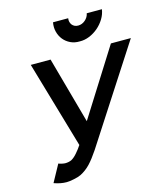

<svg xmlns="http://www.w3.org/2000/svg" viewBox="-139 -1077 1040 1199"><g transform="rotate(-15 381.0 -478.0)"><path d="M633.5 -971Q629 -939 611.2 -910Q593.5 -881 567.8 -859Q542 -837 510.8 -824.2Q479.5 -811.5 448 -812.5Q415.5 -811.5 388.8 -824.2Q362 -837 344.2 -859Q326.5 -881 319 -910Q311.5 -939 317.5 -971H415.5Q413.5 -958.5 416.2 -947.5Q419 -936.5 425.5 -928.2Q432 -920 442 -915.2Q452 -910.5 464.5 -910.5Q489.5 -910.5 510 -928Q531 -946 535.5 -971ZM761.5 -750 362.5 -133.5Q329.5 -84 301 -53.5Q272.5 -23.5 236.5 -5Q226.5 -0.5 214.8 3.2Q203 7 189 9.5Q161 15.5 142.5 15.5Q103.5 15.5 60.5 0L121 -110.5Q124.5 -109 130 -107.2Q135.5 -105.5 141.5 -104.2Q147.5 -103 153.2 -102Q159 -101 163.5 -101Q187 -101 205 -109.5Q224.5 -120.5 243.5 -143Q253.5 -154.5 262.2 -166Q271 -177.5 278 -188.5L114.5 -750H242.5L361.5 -320L632.5 -750Z"/></g></svg>

Font: Russisch Sans
Style: Bold Italic
Weight: 700
Italic angle: -10°
Designer: Michael Sharanda (font) & Cristiano Sobral (main changes)
Foundry: Michael Sharanda
Version: Version 2.00;September 8, 2020;FontCreator 13.0.0.2681 64-bi